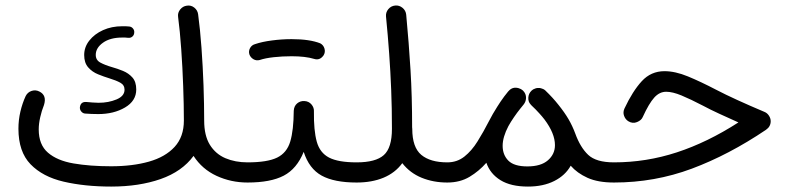

<svg xmlns="http://www.w3.org/2000/svg" viewBox="-20 -648 2883 697"><path d="M46.9 -180.7Q46.9 -212.4 54 -242.7Q61 -272.9 73.2 -299.3Q80.1 -313 94.5 -317.9Q108.9 -322.8 122.6 -315.9Q150.9 -302.2 139.6 -266.6Q131.3 -246.1 126 -222.4Q120.6 -198.7 120.6 -178.2Q120.6 -122.6 154.1 -93.8Q187.5 -64.9 246.8 -54.7Q306.2 -44.4 383.3 -44.4Q461.4 -44.4 520.8 -61.3Q580.1 -78.1 613.8 -114.7Q647.5 -151.4 647.5 -210.4Q647.5 -267.6 645 -335.4Q642.6 -403.3 637.9 -469.5Q633.3 -535.6 626.5 -586.9Q624.5 -601.6 634 -613.5Q643.6 -625.5 658.2 -627.4Q673.3 -629.9 685.3 -620.4Q697.3 -610.8 699.2 -596.2Q706.5 -542.5 711.4 -474.9Q716.3 -407.2 718.8 -338.4Q721.2 -269.5 721.2 -210.4Q721.2 -155.8 741.9 -122.3Q762.7 -88.9 798.3 -73.7Q834 -58.6 878.4 -58.6H878.9Q894.5 -58.6 904.8 -48.1Q915 -37.6 915 -22Q915 -6.8 904.8 3.9Q894.5 14.6 878.9 14.6H878.4Q818.8 14.6 766.4 -9.5Q713.9 -33.7 682.6 -82Q641.1 -25.4 563 2Q484.9 29.3 383.8 29.3Q287.6 29.3 211.2 11.5Q134.8 -6.3 90.8 -51.8Q46.9 -97.2 46.9 -180.7ZM467.3 -529.3Q466.8 -520.5 460.4 -515.1Q454.1 -509.8 445.3 -510.7Q439.5 -511.7 434.3 -511.7Q429.2 -511.7 423.8 -511.7Q379.9 -511.7 353.8 -492.9Q327.6 -474.1 327.6 -448.7Q327.6 -429.7 344.5 -420.7Q361.3 -411.6 386.7 -404.3Q406.2 -398.9 426.5 -390.6Q446.8 -382.3 460.7 -366.7Q474.6 -351.1 474.6 -323.2Q474.6 -281.7 433.8 -257.8Q393.1 -233.9 336.9 -233.9Q324.7 -233.9 312.3 -234.4Q299.8 -234.9 288.1 -235.8Q280.3 -236.8 274.9 -243.4Q269.5 -250 270 -258.3Q272.5 -279.3 293.5 -277.8Q304.7 -276.9 315.9 -275.9Q327.1 -274.9 337.9 -274.9Q374 -274.9 403.1 -287.1Q432.1 -299.3 432.1 -322.3Q432.1 -339.4 416.5 -347.9Q400.9 -356.4 376.5 -363.8Q357.4 -369.6 336.2 -378.2Q314.9 -386.7 300.3 -403.3Q285.6 -419.9 285.6 -448.2Q285.6 -477.1 304.2 -500.7Q322.8 -524.4 354 -538.6Q385.3 -552.7 423.8 -552.7Q430.2 -552.7 436 -552.7Q441.9 -552.7 448.7 -551.8Q457 -551.3 462.6 -544.7Q468.3 -538.1 467.3 -529.3Z M841.8 -22Q841.8 -37.6 852.8 -48.1Q863.8 -58.6 878.9 -58.6Q950.7 -58.6 986.1 -75.9Q1021.5 -93.3 1033.7 -134.3Q1045.9 -175.3 1046.4 -246.1Q1047.4 -263.2 1058.8 -272.7Q1070.3 -282.2 1085.4 -281.2Q1101.1 -280.3 1110.8 -268.8Q1120.6 -257.3 1119.6 -242.7Q1118.7 -174.3 1129.9 -133.8Q1141.1 -93.3 1174.6 -75.9Q1208 -58.6 1274.4 -58.6H1274.9Q1290.5 -58.6 1300.8 -48.1Q1311 -37.6 1311 -22Q1311 -6.8 1300.8 3.9Q1290.5 14.6 1274.9 14.6H1274.4Q1193.4 14.6 1147.7 -10.5Q1102.1 -35.6 1082.5 -96.7Q1057.6 -35.2 1010 -10.3Q962.4 14.6 878.9 14.6Q863.8 14.6 852.8 3.9Q841.8 -6.8 841.8 -22ZM885.3 -450.7Q881.8 -462.4 887.7 -473.4Q893.6 -484.4 905.8 -487.8Q931.6 -496.6 967.5 -501.2Q1003.4 -505.9 1038.6 -505.9Q1104 -505.9 1142.6 -490.7Q1154.3 -484.4 1158 -471.4Q1161.6 -458.5 1154.8 -447.3Q1141.1 -427.7 1120.6 -434.1Q1088.9 -443.8 1038.6 -443.8Q1004.9 -443.8 973.9 -440.4Q942.9 -437 922.9 -430.2Q910.6 -426.8 899.9 -433.1Q889.2 -439.5 885.3 -450.7Z M1238.3 -22Q1238.3 -37.6 1249 -48.1Q1259.8 -58.6 1274.9 -58.6Q1343.8 -58.6 1373.3 -85Q1402.8 -111.3 1402.8 -180.2Q1402.8 -255.4 1400.1 -321.8Q1397.5 -388.2 1392.8 -453.1Q1388.2 -518.1 1381.3 -587.9Q1379.9 -603 1389.6 -614.7Q1399.4 -626.5 1414.6 -627.9Q1429.2 -629.4 1441.2 -619.6Q1453.1 -609.9 1454.6 -594.7Q1464.4 -490.7 1470.2 -394.8Q1476.1 -298.8 1476.1 -186Q1476.6 -183.1 1476.6 -180.2Q1476.6 -113.3 1509.3 -85.9Q1542 -58.6 1603.5 -58.6H1604Q1619.6 -58.6 1629.9 -48.1Q1640.1 -37.6 1640.1 -22Q1640.1 -6.8 1629.9 3.9Q1619.6 14.6 1604 14.6H1603.5Q1553.2 14.6 1510.7 -2.7Q1468.3 -20 1440.4 -55.7Q1414.6 -20.5 1372.3 -2.9Q1330.1 14.6 1274.9 14.6Q1259.8 14.6 1249 3.9Q1238.3 -6.8 1238.3 -22Z M1567.4 -22Q1567.4 -37.6 1578.1 -48.1Q1588.9 -58.6 1604 -58.6Q1639.2 -58.6 1665.8 -79.6Q1692.4 -100.6 1713.6 -134.8Q1734.9 -168.9 1754.9 -208Q1768.1 -233.9 1785.2 -260.7Q1796.4 -278.8 1810.5 -297.9Q1817.9 -307.6 1824.7 -315.9Q1825.7 -316.9 1826.7 -317.9Q1841.3 -334.5 1863.8 -327.6Q1864.3 -327.6 1864.7 -327.1Q1864.7 -327.1 1864.7 -327.1Q1871.6 -325.2 1876.5 -320.8Q1877.4 -319.8 1878.9 -318.8Q1890.1 -307.6 1889.6 -292Q1889.2 -284.2 1886.7 -278.3Q1884.3 -272.9 1880.9 -268.6Q1874 -260.7 1868.2 -252.9Q1856.9 -238.8 1845.7 -222.4Q1834.5 -206.1 1825.7 -190.4Q1804.7 -150.4 1804.7 -118.7Q1804.7 -85.9 1825.4 -64.9Q1846.2 -43.9 1894.5 -43.9Q1943.8 -43.9 1969.2 -66.2Q1994.6 -88.4 1994.6 -121.1Q1994.6 -163.6 1956.5 -214.4Q1947.8 -225.6 1938 -236.3Q1925.3 -250.5 1909.7 -265.1Q1907.7 -267.1 1906.2 -269Q1897 -278.8 1897.9 -293.7Q1898.9 -308.6 1909.2 -318.4L1909.7 -318.8Q1910.2 -319.3 1910.6 -319.8Q1911.1 -320.3 1912.1 -320.8Q1912.1 -320.8 1912.6 -321.3Q1913.1 -321.8 1914.1 -322.3Q1914.1 -322.3 1914.6 -322.8Q1915.5 -323.2 1916 -323.7Q1916.5 -323.7 1917 -324.2Q1918 -324.7 1918.5 -324.7Q1918.9 -325.2 1919.4 -325.2Q1919.9 -325.7 1920.9 -325.7Q1921.4 -326.2 1921.9 -326.2Q1922.4 -326.7 1922.9 -326.7Q1923.8 -327.1 1924.8 -327.1Q1924.8 -327.1 1925.3 -327.6Q1926.3 -327.6 1927.2 -328.1Q1927.2 -328.1 1927.7 -328.1Q1928.7 -328.1 1929.7 -328.1Q1929.7 -328.1 1930.2 -328.6Q1931.2 -328.6 1932.1 -328.6Q1932.6 -328.6 1933.1 -328.6Q1934.1 -328.6 1935.1 -328.6Q1935.1 -328.6 1935.5 -328.6Q1936.5 -328.6 1937 -328.6Q1937.5 -328.6 1938 -328.6Q1939 -328.6 1939.5 -328.6Q1940.4 -328.6 1940.9 -328.1Q1941.4 -328.1 1941.9 -328.1Q1942.9 -328.1 1943.8 -327.6Q1943.8 -327.6 1943.8 -327.6Q1952.6 -325.7 1959.5 -319.8Q1960 -319.3 1960.4 -318.8Q1986.8 -293.5 2006.8 -268.1Q2029.3 -240.2 2043.7 -215.6Q2058.1 -190.9 2068.4 -163.1Q2086.4 -113.3 2115.2 -85.9Q2144 -58.6 2208.5 -58.6H2209Q2224.6 -58.6 2234.9 -48.1Q2245.1 -37.6 2245.1 -22Q2245.1 -6.8 2234.9 3.9Q2224.6 14.6 2209 14.6H2208.5Q2150.9 14.6 2113 -2.4Q2075.2 -19.5 2051.8 -46.4Q2032.2 -11.2 1992.2 9Q1952.1 29.3 1896.5 29.3Q1834.5 29.3 1796.9 6.1Q1759.3 -17.1 1745.6 -57.1Q1719.2 -26.9 1684.6 -6.1Q1649.9 14.6 1604 14.6Q1588.9 14.6 1578.1 3.9Q1567.4 -6.8 1567.4 -22Z M2392.1 -389.6Q2431.2 -389.6 2477.3 -370.6Q2523.4 -351.6 2578.6 -322.8Q2613.3 -304.7 2657.2 -284.7Q2701.2 -264.6 2755.4 -241.7Q2765.1 -237.8 2771.5 -228Q2777.8 -218.3 2777.8 -208Q2777.8 -188.5 2760.7 -176.8Q2626 -85.9 2491.2 -35.6Q2356.4 14.6 2209 14.6Q2193.8 14.6 2182.9 3.7Q2171.9 -7.3 2171.9 -22Q2171.9 -36.6 2182.9 -47.6Q2193.8 -58.6 2209 -58.6Q2326.2 -58.6 2437.3 -95Q2548.3 -131.3 2660.6 -203.6Q2623.5 -220.2 2591.6 -234.9Q2559.6 -249.5 2532.2 -264.2Q2486.3 -288.1 2453.9 -301.5Q2421.4 -314.9 2398.4 -314.9Q2374 -314.9 2355 -293.7Q2335.9 -272.5 2313.5 -223.6Q2308.6 -211.4 2292.5 -204.8Q2276.4 -198.2 2260.7 -208Q2250 -214.8 2245.4 -227.8Q2240.7 -240.7 2247.1 -254.4Q2276.4 -316.9 2309.8 -353.3Q2343.3 -389.6 2392.1 -389.6Z"/></svg>

Font: Mikhak-FD Regular
Style: FD-Regular
Weight: 400
Designer: Amin Abedi
Version: Version 3.2